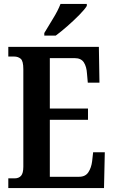

<svg xmlns="http://www.w3.org/2000/svg" viewBox="-20 -951 575 971"><path d="M22 0V-49H54Q75 -49 86.5 -62Q98 -75 98 -108V-601Q98 -643 84.5 -654Q71 -665 52 -665H22V-714H480L483 -533H424L420 -578Q418 -614 404 -635.5Q390 -657 358 -657H232V-402H425V-345H232V-57H380Q412 -57 427 -80Q442 -103 446 -136L451 -181H510L506 0ZM204 -784Q224 -818 248.5 -857.5Q273 -897 286 -931H419V-921Q409 -904 381.5 -876Q354 -848 321.5 -819.5Q289 -791 262 -771H204Z"/></svg>

Font: Noto Serif Armenian ExtraCondensed
Style: Bold
Weight: 700
Width: 2
Designer: Monotype Design Team
Foundry: Monotype Imaging Inc.
Version: Version 2.008; ttfautohint (v1.8.4.7-5d5b)